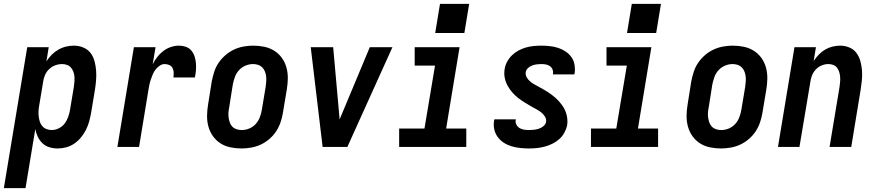

<svg xmlns="http://www.w3.org/2000/svg" viewBox="-53 -766 4573 1001"><path d="M-33 215 89 -520H201L189 -446Q201 -465 216.5 -480.5Q232 -496 251 -507Q270 -518 291 -523Q312 -528 332 -528Q358 -528 381 -518.5Q404 -509 418.5 -490.5Q433 -472 439.5 -448Q446 -424 448 -399.5Q450 -375 448 -349Q446 -323 442 -298L422 -178Q418 -155 412 -133Q406 -111 395.5 -90Q385 -69 370 -50.5Q355 -32 335 -18Q315 -4 292.5 2Q270 8 248 8Q225 8 204 1.5Q183 -5 168 -19.5Q153 -34 144 -53Q135 -72 131 -93L80 215ZM217 -88Q235 -88 253.5 -97Q272 -106 284 -122Q296 -138 302.5 -156.5Q309 -175 312 -193L332 -313Q334 -327 335 -340.5Q336 -354 335 -367Q334 -380 329.5 -392Q325 -404 317 -413.5Q309 -423 296.5 -427.5Q284 -432 271 -432Q253 -432 235 -425.5Q217 -419 203 -405.5Q189 -392 181.5 -374.5Q174 -357 172 -340L152 -220Q149 -205 148 -190Q147 -175 148.5 -161Q150 -147 154 -133.5Q158 -120 166.5 -109.5Q175 -99 188.5 -93.5Q202 -88 217 -88Z M559 0 645 -520H758L743 -431Q753 -451 767 -469Q781 -487 799 -500.5Q817 -514 838 -521Q859 -528 880 -528Q899 -528 916 -522Q933 -516 944.5 -502.5Q956 -489 961.5 -472Q967 -455 968.5 -436.5Q970 -418 968.5 -399.5Q967 -381 963 -362H851Q853 -375 852.5 -388Q852 -401 846.5 -411.5Q841 -422 829.5 -427Q818 -432 805 -432Q792 -432 779.5 -423.5Q767 -415 758 -403.5Q749 -392 743.5 -378.5Q738 -365 733.5 -352Q729 -339 726 -325.5Q723 -312 721 -298L672 0Z M1206 8Q1176 8 1147.5 2Q1119 -4 1096 -19Q1073 -34 1057 -56.5Q1041 -79 1033.5 -106.5Q1026 -134 1026.5 -163.5Q1027 -193 1032 -222L1051 -342Q1056 -367 1064 -392Q1072 -417 1087 -439Q1102 -461 1123 -479Q1144 -497 1168 -508Q1192 -519 1217.5 -523.5Q1243 -528 1267 -528Q1297 -528 1325.5 -522Q1354 -516 1377.5 -501Q1401 -486 1417 -463.5Q1433 -441 1440.5 -413.5Q1448 -386 1447.5 -356.5Q1447 -327 1442 -298L1422 -178Q1418 -153 1409.5 -128Q1401 -103 1386.5 -81Q1372 -59 1351 -41Q1330 -23 1306 -12Q1282 -1 1256.5 3.5Q1231 8 1206 8ZM1207 -88Q1227 -88 1246.5 -96Q1266 -104 1280 -119.5Q1294 -135 1301.5 -154.5Q1309 -174 1312 -193L1332 -313Q1334 -327 1335 -341Q1336 -355 1334.5 -368Q1333 -381 1328 -393.5Q1323 -406 1314 -415Q1305 -424 1292.5 -428Q1280 -432 1266 -432Q1247 -432 1227.5 -424Q1208 -416 1193.5 -400.5Q1179 -385 1172 -365.5Q1165 -346 1161 -327L1142 -207Q1139 -193 1138 -179Q1137 -165 1139 -152Q1141 -139 1145.5 -126.5Q1150 -114 1159 -105Q1168 -96 1181 -92Q1194 -88 1207 -88Z M1629 0 1567 -520H1684L1715 -173Q1716 -166 1716.5 -158.5Q1717 -151 1717 -143Q1721 -151 1724 -158.5Q1727 -166 1730 -173L1875 -520H1993L1758 0Z M2028 0V-96H2160L2215 -424H2109V-520H2343L2273 -96H2378V0ZM2368 -594H2216L2241 -746H2393Z M2705 8Q2682 8 2658.5 5.5Q2635 3 2613.5 -3.5Q2592 -10 2573.5 -22Q2555 -34 2542 -51.5Q2529 -69 2524 -91Q2519 -113 2523 -137Q2523 -139 2523.5 -140.5Q2524 -142 2525 -144H2636Q2636 -143 2636 -142.5Q2636 -142 2636 -141Q2633 -128 2639 -116.5Q2645 -105 2655.5 -98.5Q2666 -92 2679 -90Q2692 -88 2705 -88Q2718 -88 2731 -89.5Q2744 -91 2756.5 -95Q2769 -99 2780.5 -108.5Q2792 -118 2794 -131Q2796 -145 2788.5 -157.5Q2781 -170 2770.5 -178.5Q2760 -187 2748 -194Q2736 -201 2724 -207Q2705 -218 2686 -229.5Q2667 -241 2650 -254Q2633 -267 2618.5 -283.5Q2604 -300 2593.5 -319Q2583 -338 2578.5 -360.5Q2574 -383 2578 -406Q2581 -426 2591 -444.5Q2601 -463 2616.5 -478Q2632 -493 2651 -503Q2670 -513 2689.5 -518.5Q2709 -524 2729 -526Q2749 -528 2768 -528Q2791 -528 2813.5 -525.5Q2836 -523 2856.5 -516.5Q2877 -510 2895 -498Q2913 -486 2925.5 -469Q2938 -452 2942 -430Q2946 -408 2943 -385Q2942 -383 2942 -381.5Q2942 -380 2941 -378H2830Q2830 -379 2830 -379.5Q2830 -380 2830 -381Q2832 -393 2827.5 -404Q2823 -415 2813.5 -421.5Q2804 -428 2792.5 -430Q2781 -432 2768 -432Q2757 -432 2745 -430.5Q2733 -429 2721 -424.5Q2709 -420 2699.5 -411Q2690 -402 2688 -390Q2686 -376 2692.5 -364Q2699 -352 2709 -343Q2719 -334 2730.5 -327.5Q2742 -321 2754 -314.5Q2766 -308 2777.5 -301.5Q2789 -295 2800 -288Q2811 -281 2822 -273Q2833 -265 2842.5 -256.5Q2852 -248 2861 -238Q2870 -228 2877.5 -217.5Q2885 -207 2891 -195Q2897 -183 2900.5 -169.5Q2904 -156 2905 -142Q2906 -128 2904 -114Q2900 -94 2889.5 -74.5Q2879 -55 2862.5 -40.5Q2846 -26 2826.5 -16.5Q2807 -7 2786.5 -1.5Q2766 4 2745.5 6Q2725 8 2705 8Z M3028 0V-96H3160L3215 -424H3109V-520H3343L3273 -96H3378V0ZM3368 -594H3216L3241 -746H3393Z M3706 8Q3676 8 3647.5 2Q3619 -4 3596 -19Q3573 -34 3557 -56.5Q3541 -79 3533.5 -106.5Q3526 -134 3526.5 -163.5Q3527 -193 3532 -222L3551 -342Q3556 -367 3564 -392Q3572 -417 3587 -439Q3602 -461 3623 -479Q3644 -497 3668 -508Q3692 -519 3717.5 -523.5Q3743 -528 3767 -528Q3797 -528 3825.5 -522Q3854 -516 3877.5 -501Q3901 -486 3917 -463.5Q3933 -441 3940.5 -413.5Q3948 -386 3947.5 -356.5Q3947 -327 3942 -298L3922 -178Q3918 -153 3909.5 -128Q3901 -103 3886.5 -81Q3872 -59 3851 -41Q3830 -23 3806 -12Q3782 -1 3756.5 3.5Q3731 8 3706 8ZM3707 -88Q3727 -88 3746.5 -96Q3766 -104 3780 -119.5Q3794 -135 3801.5 -154.5Q3809 -174 3812 -193L3832 -313Q3834 -327 3835 -341Q3836 -355 3834.5 -368Q3833 -381 3828 -393.5Q3823 -406 3814 -415Q3805 -424 3792.5 -428Q3780 -432 3766 -432Q3747 -432 3727.5 -424Q3708 -416 3693.5 -400.5Q3679 -385 3672 -365.5Q3665 -346 3661 -327L3642 -207Q3639 -193 3638 -179Q3637 -165 3639 -152Q3641 -139 3645.5 -126.5Q3650 -114 3659 -105Q3668 -96 3681 -92Q3694 -88 3707 -88Z M4003 0 4089 -520H4201L4189 -448Q4201 -466 4216 -481.5Q4231 -497 4249 -507.5Q4267 -518 4287 -523Q4307 -528 4327 -528Q4352 -528 4375 -518.5Q4398 -509 4412 -490Q4426 -471 4432.5 -447.5Q4439 -424 4441 -399Q4443 -374 4440.5 -348.5Q4438 -323 4434 -298L4385 0H4272L4324 -313Q4326 -327 4327 -340Q4328 -353 4327 -366Q4326 -379 4322 -391.5Q4318 -404 4310.5 -413.5Q4303 -423 4291 -427.5Q4279 -432 4266 -432Q4248 -432 4231 -425Q4214 -418 4201 -404.5Q4188 -391 4181 -374Q4174 -357 4172 -340L4115 0Z"/></svg>

Font: Iosevka SS04
Style: Bold Italic
Weight: 700
Italic angle: -9°
Monospace: yes
Designer: Belleve Invis
Foundry: Belleve Invis
Version: Version 19.0.0; ttfautohint (v1.8.4)